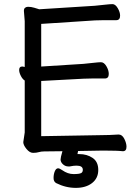

<svg xmlns="http://www.w3.org/2000/svg" viewBox="-20 -732 678 932"><path d="M357 16H365Q402 16 429.5 34.5Q457 53 457 93Q457 133 427 156.5Q397 180 348 180Q299 180 253 157Q240 150 240 132Q240 114 246 99.5Q252 85 262 85Q269 85 282 94Q309 113 337 113Q365 113 374 108Q382 104 382 92Q382 72 351 72Q338 72 318 76H317H312Q297 76 285.5 65.5Q274 55 274 42Q274 33 283 2L195 3Q180 3 168.5 6.5Q157 10 140.5 10Q124 10 108.5 -9Q93 -28 93 -42Q93 -43 100 -89V-341Q89 -348 81 -364Q73 -380 73 -392Q73 -409 87 -409H90Q95 -408 100 -407V-629L96 -679Q96 -690 102 -694.5Q108 -699 116 -699Q131 -699 146 -694.5Q161 -690 164 -689Q167 -688 168.5 -687.5Q170 -687 171 -687L440 -704Q462 -706 488 -709Q514 -712 526 -712Q540 -712 551.5 -692.5Q563 -673 563 -656Q563 -634 544 -634H482Q455 -634 441 -633L180 -616V-409L385 -422Q407 -424 433 -427Q459 -430 470 -430Q485 -430 496.5 -410.5Q508 -391 508 -373Q508 -351 489 -351H426Q400 -351 386 -350L180 -339V-71L472 -76Q510 -76 555 -79H556Q573 -79 583.5 -58Q594 -37 594 -20Q594 2 577 2H576H575Q552 -1 489 -1H473L359 1L356 16Q356 16 357 16Z"/></svg>

Font: Moon Stars Kai
Style: Bold
Weight: 700
Designer: GuiWonder
Version: Version 1.101